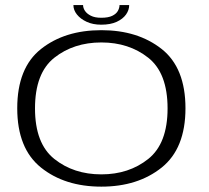

<svg xmlns="http://www.w3.org/2000/svg" viewBox="-20 -710 801 735"><path d="M368 4.5Q507.5 4.5 598.8 -68.5Q690 -141.5 690 -295.5Q690 -450.5 598.8 -522.5Q507.5 -594.5 368 -594.5Q228 -594.5 137 -522.5Q46 -450.5 46 -295.5Q46 -141.5 137 -68.5Q228 4.5 368 4.5ZM368 -42.5Q262 -42.5 188 -101.5Q114 -160.5 114 -295Q114 -430.5 188 -489Q262 -547.5 368 -547.5Q473.5 -547.5 547.5 -489Q621.5 -430.5 621.5 -295Q621.5 -160.5 547.5 -101.5Q473.5 -42.5 368 -42.5ZM367.5 -615.5Q403 -615.5 426.8 -626.5Q450.5 -637.5 462.5 -654.5Q474.5 -671.5 474.5 -690.5H437.5Q437.5 -679.5 431.2 -668.2Q425 -657 409.8 -649.5Q394.5 -642 367.5 -642Q343 -642 327.8 -649.8Q312.5 -657.5 305.2 -668.5Q298 -679.5 298 -690.5H261Q261 -671.5 274.5 -654.5Q288 -637.5 311.8 -626.5Q335.5 -615.5 367.5 -615.5Z"/></svg>

Font: Anybody Expanded Light
Style: Regular
Weight: 300
Width: 7
Version: Version 1.113;gftools[0.9.25]